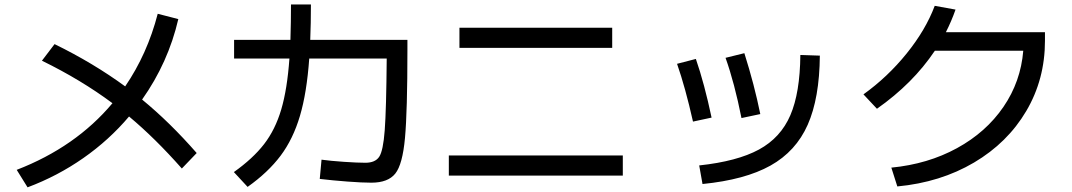

<svg xmlns="http://www.w3.org/2000/svg" viewBox="-20 -803 4728 847"><path d="M476.1 -347.7Q337.9 -450.7 165 -535.2L220.7 -608.4Q391.6 -524.9 532.2 -421.9Q629.9 -564.9 675.8 -742.2L766.6 -718.8Q722.2 -526.9 606.9 -363.8Q729.5 -263.2 847.7 -127.9L782.2 -59.6Q664.1 -193.4 549.3 -289.1Q461.4 -185.1 347.4 -105.5Q233.4 -25.9 101.6 23.4L53.7 -53.7Q314 -154.3 476.1 -347.7Z M1390.6 -13.7 1398.4 -98.6Q1436.5 -93.3 1496.8 -89.1Q1557.1 -85 1591.8 -85Q1635.3 -85 1652.8 -111.3Q1670.4 -137.7 1677.2 -228.5Q1684.1 -319.3 1686 -544.9H1344.2Q1333.5 -394 1303.2 -291.7Q1272.9 -189.5 1217.8 -116Q1162.6 -42.5 1072.3 21.5L1011.7 -43.9Q1095.7 -103.5 1145 -167.2Q1194.3 -231 1220.7 -320.1Q1247.1 -409.2 1256.8 -544.9H1012.7V-627H1261.2Q1263.7 -706.5 1263.7 -783.2H1351.6Q1351.6 -699.7 1348.6 -627H1777.3V-583Q1777.3 -312 1766.6 -194.8Q1755.9 -77.6 1723.9 -37.4Q1691.9 2.9 1618.2 2.9Q1577.6 2.9 1513.4 -2Q1449.2 -6.8 1390.6 -13.7Z M1960 -117.2H2727.5V-28.3H1960ZM2006.8 -680.7H2680.7V-591.8H2006.8Z M3510.7 -560.5 3596.7 -557.6Q3595.2 -370.1 3543.2 -252.7Q3491.2 -135.3 3378.9 -72.5Q3266.6 -9.8 3079.1 8.8L3064.5 -73.2Q3232.4 -91.3 3328.1 -143.3Q3423.8 -195.3 3466.6 -294.7Q3509.3 -394 3510.7 -560.5ZM2966.8 -521.5 3049.8 -543Q3087.4 -434.1 3119.1 -284.2L3037.1 -266.6Q3003.4 -416.5 2966.8 -521.5ZM3180.7 -547.9 3263.7 -568.4Q3307.6 -429.7 3334 -299.8L3251 -282.2Q3220.2 -437 3180.7 -547.9Z M4494.1 -579.1H4104Q4007.3 -434.6 3848.6 -323.2L3789.1 -386.7Q3896 -463.4 3979.7 -567.1Q4063.5 -670.9 4103.5 -777.3L4195.3 -760.7Q4177.7 -710.4 4152.8 -661.1H4589.8V-623Q4589.8 -453.1 4507.3 -313.2Q4424.8 -173.3 4276.9 -85.9Q4128.9 1.5 3938.5 19.5L3912.1 -63.5Q4073.2 -79.1 4201.7 -149.4Q4330.1 -219.7 4406.5 -331.3Q4482.9 -442.9 4494.1 -579.1Z"/></svg>

Font: Pretendard Medium
Style: Regular
Weight: 500
Designer: Base glyphs from Inter by Rasmus Andersson; Hangeul glyphs from Noto Sans CJK(Source Han Sans) by Jang Soo-young and Kan
Foundry: Kil Hyung-jin
Version: Version 1.309